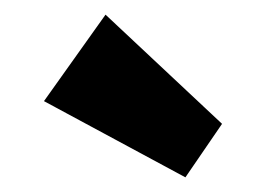

<svg xmlns="http://www.w3.org/2000/svg" viewBox="-20 -783 363 262"><path d="M233 -541 40 -645 124 -763 283 -614Z"/></svg>

Font: Outfit Thin
Style: Bold
Weight: 700
Version: Version 1.100;gftools[0.9.27]